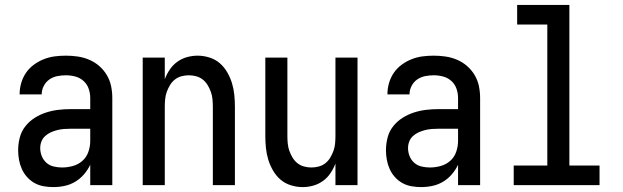

<svg xmlns="http://www.w3.org/2000/svg" viewBox="-20 -755 2540 783"><path d="M197 8Q178 8 158 4.5Q138 1 121 -8.5Q104 -18 90.5 -33Q77 -48 69 -66Q61 -84 57.5 -103.5Q54 -123 54 -142Q54 -168 60.5 -193.5Q67 -219 83 -239.5Q99 -260 121 -274Q143 -288 167.5 -296Q192 -304 217.5 -307Q243 -310 269 -310H348V-355Q348 -375 341.5 -393.5Q335 -412 320.5 -425Q306 -438 287 -443Q268 -448 249 -448Q231 -448 213.5 -444.5Q196 -441 181.5 -431Q167 -421 158.5 -404.5Q150 -388 150 -370H60V-371Q60 -394 66.5 -416.5Q73 -439 86 -458Q99 -477 118 -491Q137 -505 158.5 -513.5Q180 -522 202.5 -525Q225 -528 249 -528Q273 -528 297 -524.5Q321 -521 343.5 -511.5Q366 -502 384.5 -486Q403 -470 415.5 -449Q428 -428 433 -404Q438 -380 438 -355V0H348V-83Q338 -62 322.5 -44Q307 -26 287 -14Q267 -2 244 3Q221 8 197 8ZM233 -72Q255 -72 277 -78Q299 -84 316 -99Q333 -114 340.5 -136Q348 -158 348 -180V-230H269Q255 -230 241 -229Q227 -228 213.5 -224.5Q200 -221 187.5 -215.5Q175 -210 164.5 -200.5Q154 -191 149 -178Q144 -165 144 -151Q144 -134 150.5 -118Q157 -102 169.5 -91Q182 -80 199 -76Q216 -72 233 -72Z M562 0V-520H652V-432Q660 -453 672.5 -471.5Q685 -490 703 -503Q721 -516 742.5 -522Q764 -528 786 -528Q810 -528 834 -520.5Q858 -513 876 -497.5Q894 -482 906.5 -460.5Q919 -439 926 -416Q933 -393 935.5 -368.5Q938 -344 938 -320V0H848V-320Q848 -335 846.5 -350.5Q845 -366 840 -380Q835 -394 827 -407.5Q819 -421 807 -430.5Q795 -440 780 -444Q765 -448 750 -448Q735 -448 720 -444Q705 -440 693 -430.5Q681 -421 673 -407.5Q665 -394 660 -380Q655 -366 653.5 -350.5Q652 -335 652 -320V0Z M1214 8Q1190 8 1166 0.5Q1142 -7 1124 -22.5Q1106 -38 1093.5 -59.5Q1081 -81 1074 -104Q1067 -127 1064.5 -151.5Q1062 -176 1062 -200V-520H1152V-200Q1152 -185 1153.5 -169.5Q1155 -154 1160 -140Q1165 -126 1173 -112.5Q1181 -99 1193 -89.5Q1205 -80 1220 -76Q1235 -72 1250 -72Q1265 -72 1280 -76Q1295 -80 1307 -89.5Q1319 -99 1327 -112.5Q1335 -126 1340 -140Q1345 -154 1346.5 -169.5Q1348 -185 1348 -200V-520H1438V0H1348V-88Q1340 -67 1327.5 -48.5Q1315 -30 1297 -17Q1279 -4 1257.5 2Q1236 8 1214 8Z M1697 8Q1678 8 1658 4.5Q1638 1 1621 -8.5Q1604 -18 1590.5 -33Q1577 -48 1569 -66Q1561 -84 1557.5 -103.5Q1554 -123 1554 -142Q1554 -168 1560.5 -193.5Q1567 -219 1583 -239.5Q1599 -260 1621 -274Q1643 -288 1667.5 -296Q1692 -304 1717.5 -307Q1743 -310 1769 -310H1848V-355Q1848 -375 1841.5 -393.5Q1835 -412 1820.5 -425Q1806 -438 1787 -443Q1768 -448 1749 -448Q1731 -448 1713.5 -444.5Q1696 -441 1681.5 -431Q1667 -421 1658.5 -404.5Q1650 -388 1650 -370H1560V-371Q1560 -394 1566.5 -416.5Q1573 -439 1586 -458Q1599 -477 1618 -491Q1637 -505 1658.5 -513.5Q1680 -522 1702.5 -525Q1725 -528 1749 -528Q1773 -528 1797 -524.5Q1821 -521 1843.5 -511.5Q1866 -502 1884.5 -486Q1903 -470 1915.5 -449Q1928 -428 1933 -404Q1938 -380 1938 -355V0H1848V-83Q1838 -62 1822.5 -44Q1807 -26 1787 -14Q1767 -2 1744 3Q1721 8 1697 8ZM1733 -72Q1755 -72 1777 -78Q1799 -84 1816 -99Q1833 -114 1840.5 -136Q1848 -158 1848 -180V-230H1769Q1755 -230 1741 -229Q1727 -228 1713.5 -224.5Q1700 -221 1687.5 -215.5Q1675 -210 1664.5 -200.5Q1654 -191 1649 -178Q1644 -165 1644 -151Q1644 -134 1650.5 -118Q1657 -102 1669.5 -91Q1682 -80 1699 -76Q1716 -72 1733 -72Z M2075 0V-80H2212V-655H2089V-735H2302V-80H2425V0Z"/></svg>

Font: Iosevka Term Medium
Style: Regular
Weight: 500
Monospace: yes
Designer: Belleve Invis
Foundry: Belleve Invis
Version: Version 26.3.1